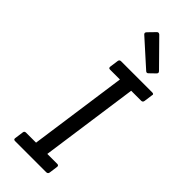

<svg xmlns="http://www.w3.org/2000/svg" viewBox="-309 -1011 1049 1049"><g transform="rotate(45 215.0 -486.5)"><path d="M317 0H77Q64 0 66 -12L73 -63Q74 -75 87 -75H164L244 -643H167Q156 -643 157 -655L164 -706Q166 -718 178 -718H418Q430 -718 430 -710Q430 -708 429 -706L422 -655Q420 -643 408 -643H331L251 -75H328Q340 -75 339 -63L332 -12Q330 0 317 0ZM332 -779Q327 -773 322 -773Q317 -773 313 -777L164 -911Q160 -915 160 -919.5Q160 -924 166 -930L202 -967Q207 -973 212 -973Q217 -973 222 -969L362 -827Q367 -822 367 -817.5Q367 -813 362 -808Z"/></g></svg>

Font: Sanchez
Style: Italic
Weight: 400
Designer: Daniel Hernández
Foundry: LatinoType
Version: Version 1.001